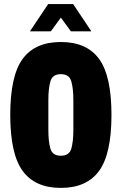

<svg xmlns="http://www.w3.org/2000/svg" viewBox="-20 -905 594 937"><path d="M126 -752 215 -885H337L426 -752H326L277 -819L228 -752ZM277 12Q151 12 90.5 -71Q30 -154 30 -344Q30 -535 90.5 -617.5Q151 -700 277 -700Q403 -700 463.5 -617.5Q524 -535 524 -344Q524 -154 463.5 -71Q403 12 277 12ZM277 -145Q318 -145 328 -179.5Q338 -214 338 -272V-416Q338 -473 328 -508Q318 -543 277 -543Q236 -543 226 -508Q216 -473 216 -416V-272Q216 -214 226 -179.5Q236 -145 277 -145Z"/></svg>

Font: Archivo ExtraCondensed Black
Style: Regular
Weight: 900
Width: 2
Designer: Hector Gatti
Foundry: Omnibus-Type
Version: Version 2.001; ttfautohint (v1.8.3)